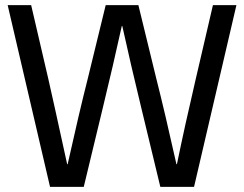

<svg xmlns="http://www.w3.org/2000/svg" viewBox="-20 -732 956 752"><path d="M608 0 533 -311Q492 -480 459 -630H457Q424 -480 383 -311L308 0H176L10 -712H102L169 -424Q192 -323 236 -121L243 -89H245Q290 -291 324 -425L394 -712H522L592 -425Q626 -291 671 -89H673Q704 -240 747 -424L814 -712H906L740 0Z"/></svg>

Font: CST
Style: Regular
Weight: 400
Version: Version 1.00